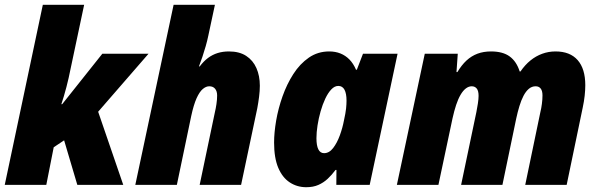

<svg xmlns="http://www.w3.org/2000/svg" viewBox="-21 -780 2521 810"><path d="M-1 0 159.7 -759.8H334L268.6 -451.2Q264.6 -433.1 259.3 -413.1Q253.9 -393.1 248.5 -374.3Q243.2 -355.5 237.8 -340.3H241.2L410.6 -553.2H605.5L393.1 -308.6L499 0H305.2L249.5 -188L205.6 -158.7L174.3 0Z M549.8 0 711.4 -759.8H885.7L857.9 -629.9Q853.5 -608.4 846.9 -585.4Q840.3 -562.5 833 -540.5Q825.7 -518.6 818.4 -500H821.8Q837.9 -521.5 856.4 -535.4Q875 -549.3 897 -556.2Q918.9 -563 944.8 -563Q988.8 -563 1017.6 -544.2Q1046.4 -525.4 1060.8 -492.7Q1075.2 -460 1075.2 -418.5Q1075.2 -396.5 1072 -371.6Q1068.8 -346.7 1064.5 -323.7L996.1 0H821.3L885.3 -305.2Q889.2 -321.3 892.1 -340.6Q895 -359.9 895 -377.4Q895 -395 886.5 -405.5Q877.9 -416 861.8 -416Q848.1 -416 834.5 -404.5Q820.8 -393.1 808.3 -365.5Q795.9 -337.9 785.6 -290L725.1 0Z M1271 9.8Q1232.4 9.8 1201.4 -10.5Q1170.4 -30.8 1152.8 -72.3Q1135.3 -113.8 1135.3 -178.7Q1135.3 -220.2 1144 -271.2Q1152.8 -322.3 1170.9 -373.5Q1189 -424.8 1216.6 -467.8Q1244.1 -510.7 1282 -536.9Q1319.8 -563 1367.7 -563Q1394 -563 1415.3 -554.4Q1436.5 -545.9 1453.1 -529.1Q1469.7 -512.2 1481 -485.8H1484.4L1510.3 -553.2H1656.2L1538.6 0H1397.9L1398.4 -63H1394.5Q1378.9 -42 1361.3 -25.6Q1343.8 -9.3 1322 0.2Q1300.3 9.8 1271 9.8ZM1346.2 -133.8Q1367.7 -133.8 1384.3 -155.3Q1400.9 -176.8 1412.6 -208.7Q1424.3 -240.7 1430.2 -272.5Q1437 -303.2 1439 -322Q1440.9 -340.8 1440.9 -355.5Q1440.9 -385.3 1432.4 -401.4Q1423.8 -417.5 1406.2 -417.5Q1390.6 -417.5 1376.7 -402.8Q1362.8 -388.2 1351.3 -363.8Q1339.8 -339.4 1331.5 -310.1Q1323.2 -280.8 1318.6 -251.2Q1314 -221.7 1314 -196.8Q1314 -166 1322 -149.9Q1330.1 -133.8 1346.2 -133.8Z M1653.3 0 1771 -553.2H1910.2L1904.8 -476.1H1908.7Q1926.3 -505.4 1947 -524.7Q1967.8 -543.9 1993.4 -553.5Q2019 -563 2050.3 -563Q2100.6 -563 2129.4 -541.7Q2158.2 -520.5 2171.4 -478.5H2174.8Q2193.8 -506.3 2216.8 -524.9Q2239.7 -543.5 2266.4 -553.2Q2293 -563 2322.8 -563Q2383.8 -563 2416 -526.4Q2448.2 -489.7 2448.2 -420.4Q2448.2 -400.4 2445.6 -376.2Q2442.9 -352.1 2437.5 -326.7L2369.6 0H2194.8L2258.8 -307.6Q2262.7 -323.2 2265.1 -341.8Q2267.6 -360.4 2267.6 -377.4Q2267.6 -397 2260 -406.5Q2252.4 -416 2238.8 -416Q2222.7 -416 2210 -405.3Q2197.3 -394.5 2187.5 -375.7Q2177.7 -356.9 2170.2 -332Q2162.6 -307.1 2156.7 -279.3L2098.6 0H1924.3L1988.8 -307.6Q1992.2 -324.2 1995.1 -343.5Q1998 -362.8 1998 -375.5Q1998 -397 1990.2 -406.5Q1982.4 -416 1969.2 -416Q1956.1 -416 1944.1 -406.7Q1932.1 -397.5 1921.9 -379.9Q1911.6 -362.3 1903.3 -337.2Q1895 -312 1888.2 -281.2L1828.6 0Z"/></svg>

Font: Open Sans SemiCondensed ExtraBold
Style: Italic
Weight: 800
Width: 4
Italic angle: -12°
Designer: Monotype Design Team
Foundry: Monotype Imaging Inc.
Version: Version 3.003